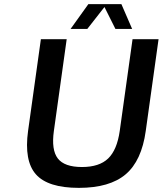

<svg xmlns="http://www.w3.org/2000/svg" viewBox="-20 -890 788 930"><path d="M116 -256 178 -700H303L241 -256Q228 -164 260 -122.5Q292 -81 377 -81Q461 -81 504 -122.5Q547 -164 560 -256L622 -700H748L686 -256Q666 -111 588.5 -45.5Q511 20 362 20Q212 20 154 -45.5Q96 -111 116 -256ZM568 -870 620 -750H539L486 -856L403 -750H322L408 -870Z"/></svg>

Font: Fivo Sans Modern Med
Style: Italic
Weight: 450
Designer: Alexander Slobzheninov
Foundry: Alexander Slobzheninov
Version: 1.0